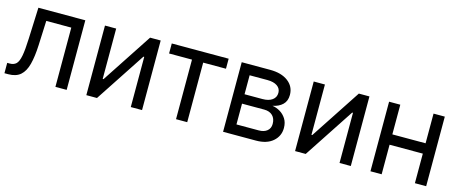

<svg xmlns="http://www.w3.org/2000/svg" viewBox="-37 -1001 3471 1455"><g transform="rotate(15 1698.0 -273.0)"><path d="M9.8 0V-81.1H29.3Q61 -81.1 79.6 -98.6Q98.1 -116.2 107.4 -164.1Q116.7 -211.9 120.1 -302.7L129.9 -545.9H498V0H409.7V-464.8H213.4L205.1 -272.5Q201.2 -182.1 185.3 -121.3Q169.4 -60.5 134.8 -30.3Q100.1 0 39.6 0Z M1089.4 0H1001V-393.6H994.6L735.8 0H652.3V-545.9H740.2V-150.9H746.6L1006.3 -545.9H1089.4Z M1356 0V-467.3H1176.3V-545.9H1622.6V-467.3H1443.8V0Z M1725.1 0V-545.9H1948.2Q2037.1 -545.9 2089.6 -506.1Q2142.1 -466.3 2142.1 -400.4Q2142.1 -352.5 2113.3 -324.7Q2084.5 -296.9 2035.6 -287.1Q2067.4 -282.7 2096.4 -265.4Q2125.5 -248 2144.3 -218.5Q2163.1 -189 2163.1 -146.5Q2163.1 -83 2115.2 -41.5Q2067.4 0 1982.9 0ZM1808.6 -80.1H1982.9Q2024.9 -80.1 2048.8 -100.1Q2072.8 -120.1 2072.8 -154.3Q2072.8 -196.3 2048.8 -219.7Q2024.9 -243.2 1982.9 -243.2H1808.6ZM1808.6 -316.9H1948.7Q1998 -316.9 2025.9 -337.4Q2053.7 -357.9 2053.7 -393.1Q2053.7 -427.2 2025.6 -446.5Q1997.6 -465.8 1948.2 -465.8H1808.6Z M2727.1 0H2638.7V-393.6H2632.3L2373.5 0H2290V-545.9H2377.9V-150.9H2384.3L2644 -545.9H2727.1Z M2969.2 -545.9V-313H3230V-545.9H3318.4V0H3230V-231.9H2969.2V0H2881.3V-545.9Z"/></g></svg>

Font: Inter-Regular
Style: Regular
Weight: 400
Designer: Rasmus Andersson
Foundry: rsms
Version: Version 4.000;git-a52131595